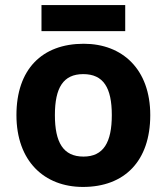

<svg xmlns="http://www.w3.org/2000/svg" viewBox="-20 -729 659 759"><path d="M475 -709H144V-606H475ZM574 -274C574 -455 464 -556 311 -556C146 -556 45 -455 45 -274C45 -92 155 10 308 10C472 10 574 -92 574 -274ZM197 -274C197 -382 230 -436 309 -436C389 -436 422 -382 422 -274C422 -166 389 -110 310 -110C230 -110 197 -166 197 -274Z"/></svg>

Font: Noto Sans Gujarati
Style: Bold
Weight: 700
Designer: Jelle Bosma - Monotype Design Team, Universal Thirst
Foundry: Monotype Imaging Inc.
Version: Version 2.106